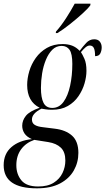

<svg xmlns="http://www.w3.org/2000/svg" viewBox="-83 -786 574 1046"><path d="M118 240Q-63 240 -63 114Q-63 52 -21 15.5Q21 -21 91 -28Q63 -40 50.5 -59Q38 -78 38 -101Q38 -130 58 -155Q78 -180 133 -199Q65 -233 65 -323Q65 -359 76.5 -398Q88 -437 112 -470.5Q136 -504 172.5 -525Q209 -546 258 -546Q287 -546 309.5 -537.5Q332 -529 351 -509Q368 -532 386.5 -552Q405 -572 430 -572Q451 -572 461 -559Q471 -546 471 -528Q471 -510 463.5 -495Q456 -480 435 -480Q435 -512 428 -525Q421 -538 406 -538Q395 -538 383.5 -528.5Q372 -519 358 -502Q366 -490 377 -465.5Q388 -441 388 -400Q388 -368 377.5 -331.5Q367 -295 344.5 -262Q322 -229 286.5 -208.5Q251 -188 201 -188Q179 -188 164.5 -190.5Q150 -193 143 -194Q91 -168 91 -135Q91 -115 106.5 -105.5Q122 -96 151 -93L215 -85Q275 -78 309.5 -47Q344 -16 344 47Q344 99 319 143Q294 187 244 213.5Q194 240 118 240ZM202 -198Q239 -198 263 -231Q287 -264 299 -319Q311 -374 311 -438Q311 -493 296 -514.5Q281 -536 253 -536Q223 -536 202 -515Q181 -494 167 -460Q153 -426 146.5 -386Q140 -346 140 -307Q140 -254 154 -226Q168 -198 202 -198ZM125 230Q177 230 209.5 209.5Q242 189 257.5 156.5Q273 124 273 89Q273 42 248.5 18.5Q224 -5 180 -12L104 -24Q58 -8 32 27.5Q6 63 6 114Q6 163 33.5 196.5Q61 230 125 230ZM222 -614Q249 -644 276 -685.5Q303 -727 324 -766H410L409 -757Q395 -738 364 -710Q333 -682 297 -653.5Q261 -625 230 -606H221Z"/></svg>

Font: Noto Serif Display ExtraCondensed
Style: Italic
Weight: 400
Width: 2
Italic angle: -12°
Designer: Monotype Design Team
Foundry: Monotype Imaging Inc.
Version: Version 2.009